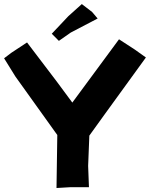

<svg xmlns="http://www.w3.org/2000/svg" viewBox="-29 -901 740 948"><path d="M375 -880.9 308.6 -821.3 226.6 -734.4 261.7 -699.2 320.3 -740.2 453.1 -809.6 425.8 -841.8ZM558.6 -707 328.1 -394.5 250 -500 104.5 -691.4 27.3 -640.6 -8.8 -613.3 46.9 -523.4 253.9 -234.4 250 27.3 316.4 23.4H410.2L406.2 -82L412.1 -231.4L490.2 -339.8L691.4 -617.2L636.7 -656.2Z"/></svg>

Font: MaokenAssortedSans-Lite
Style: Lite
Weight: 400
Version: Version 1.400